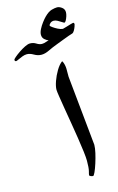

<svg xmlns="http://www.w3.org/2000/svg" viewBox="-295 -1088 707 1151"><g transform="rotate(-15 58.0 -512.5)"><path d="M187.5 -175.3Q187.5 -155.3 180.7 -125.2Q173.8 -95.2 164.3 -65.4Q154.8 -35.6 145.8 -15.9Q136.7 3.9 132.3 3.9Q126 3.9 117.9 0.5Q109.9 -2.9 109.9 -7.3Q109.9 -11.7 115 -30.5Q120.1 -49.3 120.1 -94.2Q120.1 -113.3 115.5 -151.6Q110.8 -189.9 103.3 -238.5Q95.7 -287.1 87.2 -337.9Q78.6 -388.7 71 -434.1Q63.5 -479.5 58.6 -511.2Q53.7 -543 53.7 -552.2Q53.7 -572.8 64.7 -604Q75.7 -635.3 93.3 -664.8Q110.8 -694.3 130.9 -709Q137.7 -698.7 140.9 -683.8Q144 -668.9 144 -659.2V-609.4ZM260.3 -903.8Q260.3 -901.4 256.3 -890.1Q252.4 -878.9 245.8 -867.4Q239.3 -856 231.9 -853.5Q226.1 -852.5 208.3 -845.9Q190.4 -839.4 168.7 -831.1Q147 -822.8 128.9 -815.9Q96.2 -803.7 70.3 -791Q44.4 -778.3 22 -778.3Q-0.5 -778.3 -22.5 -791.3Q-44.4 -804.2 -63.5 -804.2Q-76.7 -804.2 -92 -798.3Q-107.4 -792.5 -119.4 -786.6Q-131.3 -780.8 -134.8 -780.8Q-143.6 -780.8 -143.6 -791Q-143.6 -794.4 -130.6 -805.7Q-117.7 -816.9 -98.6 -829.8Q-79.6 -842.8 -60.3 -852.3Q-41 -861.8 -28.3 -861.8Q-7.8 -861.8 9 -851.1Q25.9 -840.3 41.5 -840.3Q49.3 -840.3 55.2 -841.8Q61 -843.3 85 -851.1Q75.2 -853.5 62 -864.7Q48.8 -876 48.8 -894.5Q48.8 -909.2 58.3 -928.2Q67.9 -947.3 81.3 -964.8Q94.7 -982.4 105 -992.7Q129.9 -1017.6 150.4 -1023.2Q170.9 -1028.8 184.6 -1028.8Q198.2 -1028.8 213.6 -1017.6Q229 -1006.3 229 -987.3Q229 -976.1 224.6 -962.4Q220.2 -948.7 214.6 -938.7Q209 -928.7 204.6 -928.7Q201.2 -928.7 190.7 -935.8Q180.2 -942.9 167.7 -949.7Q155.3 -956.5 145 -956.5Q131.8 -956.5 122.8 -948.7Q113.8 -940.9 113.8 -933.6Q113.8 -931.2 126.2 -922.1Q138.7 -913.1 155.5 -904.5Q172.4 -896 185.5 -895Q195.8 -897.5 210.9 -902.1Q226.1 -906.7 238.3 -910.4Q250.5 -914.1 253.4 -914.1Q260.3 -914.1 260.3 -903.8Z"/></g></svg>

Font: Scheherazade New
Style: Bold
Weight: 700
Designer: SIL International
Foundry: SIL International
Version: Version 4.000